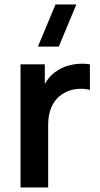

<svg xmlns="http://www.w3.org/2000/svg" viewBox="-20 -822 439 842"><path d="M237.8 -617.5H146.2L223.4 -802.5H314.9ZM70 0V-540H176.5V-408.5L163.5 -425.5Q173.7 -452.5 190.4 -474.8Q207.2 -497.2 230.5 -511.7Q250.4 -525.2 274.6 -532.8Q298.8 -540.2 324.3 -542Q349.8 -543.8 374.2 -540V-427.5Q349.8 -434.6 318.8 -431.9Q287.8 -429.2 262.3 -414.7Q237.6 -401.1 221.9 -380.1Q206.2 -359.2 198.7 -332.4Q191.2 -305.7 191.2 -274.3V0Z"/></svg>

Font: Manrope ExtraLight
Style: Regular
Weight: 200
Designer: Mikhail Sharanda
Foundry: Mikhail Sharanda
Version: Version 4.505